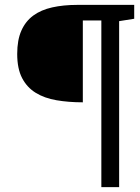

<svg xmlns="http://www.w3.org/2000/svg" viewBox="-20 -691 575 790"><path d="M470.2 -604V79.1H397V-606.9H320.8V-270Q261.7 -270 212.2 -278.6Q162.6 -287.1 126.7 -309.3Q90.8 -331.5 70.8 -370.1Q50.8 -408.7 50.8 -469.2Q50.8 -526.4 67.9 -564.9Q85 -603.5 116.9 -627Q148.9 -650.4 194.8 -660.6Q240.7 -670.9 297.9 -670.9H532.2V-613.8Z"/></svg>

Font: Charis SIL
Style: Bold Italic
Weight: 700
Italic angle: -11°
Foundry: SIL International
Version: Version 4.112